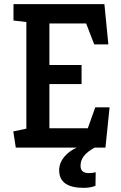

<svg xmlns="http://www.w3.org/2000/svg" viewBox="-20 -711 585 925"><path d="M56 0 44 -78 107 -91V-605L45 -612V-691H483L502 -497H434L395 -598H218V-398H373V-306H218V-93H403L439 -194H508L488 0ZM383 194Q265 194 265 109Q265 69 298 35.5Q331 2 389 -14L436 0Q400 20 384 41Q368 62 368 88Q368 123 408 123Q423 123 441 119L440 184Q417 194 383 194Z"/></svg>

Font: Kreon Medium
Style: Regular
Weight: 500
Version: Version 2.002